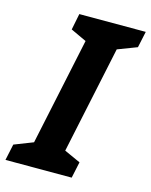

<svg xmlns="http://www.w3.org/2000/svg" viewBox="-149 -785 675 857"><g transform="rotate(15 188.5 -357.0)"><path d="M-40 0 -24 -75 63 -109 168 -605 95 -639 110 -714H417L401 -639L312 -605L207 -109L282 -75L266 0Z"/></g></svg>

Font: Noto Sans ExtraCondensed ExtraBold
Style: Italic
Weight: 800
Width: 2
Italic angle: -12°
Designer: Monotype Design Team
Foundry: Monotype Imaging Inc.
Version: Version 2.013; ttfautohint (v1.8.4.7-5d5b)